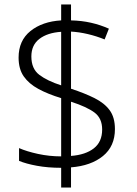

<svg xmlns="http://www.w3.org/2000/svg" viewBox="-20 -779 611 857"><path d="M253 -30Q194 -30 145 -39Q96 -48 65 -61V-118Q99 -103 149.5 -92Q200 -81 253 -81V-341Q194 -359 151.5 -382Q109 -405 86 -438Q63 -471 63 -522Q63 -598 116 -640.5Q169 -683 253 -688V-759H297V-688Q344 -687 386 -677.5Q428 -668 466 -651L447 -603Q410 -618 371.5 -627Q333 -636 297 -638V-383Q358 -363 402 -341Q446 -319 469.5 -287Q493 -255 493 -203Q493 -126 439.5 -82.5Q386 -39 297 -32V58H253ZM253 -637Q192 -633 156 -605.5Q120 -578 120 -527Q120 -472 155.5 -445Q191 -418 253 -398ZM297 -83Q362 -88 399 -117Q436 -146 436 -201Q436 -251 402 -276.5Q368 -302 297 -325Z"/></svg>

Font: Noto Sans Cherokee Light
Style: Regular
Weight: 300
Designer: Monotype Design Team
Foundry: Monotype Imaging Inc.
Version: Version 2.001; ttfautohint (v1.8.4.7-5d5b)